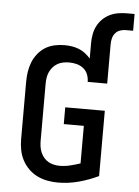

<svg xmlns="http://www.w3.org/2000/svg" viewBox="-62 -993 757 1049"><g transform="rotate(5 316.5 -469.0)"><path d="M295 8Q266 8 237 2.5Q208 -3 181.5 -16Q155 -29 134 -50Q113 -71 99.5 -97Q86 -123 80.5 -152Q75 -181 75 -210V-525Q75 -552 79 -579.5Q83 -607 93 -632.5Q103 -658 120.5 -680Q138 -702 161 -716.5Q184 -731 211.5 -737Q239 -743 266 -743Q287 -743 307 -740Q327 -737 346 -729.5Q365 -722 381 -709.5Q397 -697 410 -682V-768Q410 -792 414.5 -816Q419 -840 430 -861.5Q441 -883 458.5 -900Q476 -917 497.5 -927.5Q519 -938 543 -942Q567 -946 591 -946H633V-854H591Q575 -854 559.5 -848Q544 -842 534 -829Q524 -816 520.5 -800.5Q517 -785 517 -768V-554H410Q410 -575 402.5 -594.5Q395 -614 379 -627Q363 -640 342.5 -645.5Q322 -651 301 -651Q285 -651 268.5 -648Q252 -645 237.5 -637Q223 -629 212 -616.5Q201 -604 194 -589Q187 -574 184.5 -557.5Q182 -541 182 -525V-210Q182 -194 184.5 -178Q187 -162 193.5 -147Q200 -132 210.5 -119.5Q221 -107 235 -99Q249 -91 265 -87.5Q281 -84 297 -84Q326 -84 354.5 -91Q383 -98 410 -107V-313H300V-405H517V-47Q465 -22 409 -7Q353 8 295 8Z"/></g></svg>

Font: Iosevka SS04 Semibold Extended
Style: Regular
Weight: 600
Width: 7
Monospace: yes
Designer: Belleve Invis
Foundry: Belleve Invis
Version: Version 19.0.0; ttfautohint (v1.8.4)